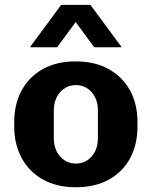

<svg xmlns="http://www.w3.org/2000/svg" viewBox="-20 -780 640 810"><path d="M300 10Q219 10 160.8 -22.8Q102.5 -55.5 71.2 -113.8Q40 -172 40 -246V-265Q40 -341 71.5 -398.8Q103 -456.5 161 -488.8Q219 -521 298.5 -521Q380.5 -521 439 -488.2Q497.5 -455.5 528.8 -398Q560 -340.5 560 -265V-246Q560 -169.5 528.5 -111.8Q497 -54 438.8 -22Q380.5 10 300 10ZM300 -90Q340 -90 366.5 -119.8Q393 -149.5 393 -198V-313Q393 -361.5 366.5 -391.2Q340 -421 300 -421Q260.5 -421 233.8 -391.2Q207 -361.5 207 -313V-198Q207 -149.5 233.8 -119.8Q260.5 -90 300 -90ZM106 -580.5 238 -759.5H361.5L493.5 -580.5H377.5L261 -739H337.5L221 -580.5Z"/></svg>

Font: Chivo Mono Medium
Style: Regular
Weight: 500
Monospace: yes
Designer: Hector Gatti
Foundry: Omnibus-Type
Version: Version 1.008